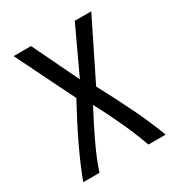

<svg xmlns="http://www.w3.org/2000/svg" viewBox="-132 -609 643 696"><g transform="rotate(-30 189.0 -261.0)"><path d="M16 0Q38 -59 70 -126.5Q102 -194 147 -277L26 -522H99L192 -329L282 -522H351L230 -277Q275 -193 307 -126Q339 -59 361 0H289Q270 -53 245 -108Q220 -163 187 -225Q155 -165 127.5 -107Q100 -49 84 0Z"/></g></svg>

Font: Ubuntu Sans Condensed
Style: Regular
Weight: 400
Width: 3
Designer: Dalton Maag Ltd
Foundry: Dalton Maag Ltd
Version: Version 1.006; ttfautohint (v1.8.4.7-5d5b)